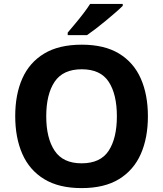

<svg xmlns="http://www.w3.org/2000/svg" viewBox="-20 -954 836 984"><path d="M738 -358Q738 -247 701.5 -164.5Q665 -82 590 -36Q515 10 398 10Q282 10 206.5 -36Q131 -82 94.5 -165Q58 -248 58 -359Q58 -470 94.5 -552Q131 -634 206.5 -679.5Q282 -725 399 -725Q515 -725 590 -679.5Q665 -634 701.5 -551.5Q738 -469 738 -358ZM217 -358Q217 -246 260 -181.5Q303 -117 398 -117Q495 -117 537 -181.5Q579 -246 579 -358Q579 -471 537 -535Q495 -599 399 -599Q303 -599 260 -535Q217 -471 217 -358ZM609 -924Q595 -910 572 -890Q549 -870 522.5 -848Q496 -826 470.5 -806.5Q445 -787 426 -774H327V-787Q343 -806 364.5 -831.5Q386 -857 407 -884.5Q428 -912 442 -934H609Z"/></svg>

Font: Noto Sans Tangsa
Style: Regular
Weight: 400
Designer: David Williams
Foundry: Google LLC
Version: Version 1.504